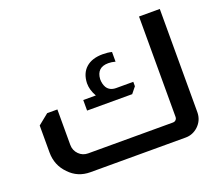

<svg xmlns="http://www.w3.org/2000/svg" viewBox="-118 -888 1218 1060"><g transform="rotate(-20 490.5 -358.0)"><path d="M912 -716V-110Q912 -62 877 -29Q845 0 804 0H244Q170 0 121 -52Q69 -104 69 -180V-338L131 -388H191V-180Q191 -147 214 -124Q236 -102 268 -102H765Q778 -102 784 -110Q790 -116 790 -127V-716ZM417 -388Q406 -406 399 -430Q394 -448 394 -468Q396 -526 431.5 -557.5Q467 -589 530 -589Q559 -589 583 -583V-526Q562 -532 542 -532Q474 -532 470 -464Q470 -436 482 -415Q499 -388 537 -388H637V-362L608 -326H343V-388Z"/></g></svg>

Font: Almarai Bold
Style: Regular
Weight: 700
Designer: Boutros International 2019
Foundry: Created by Boutros International 2019
Version: Version 1.10